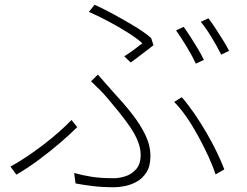

<svg xmlns="http://www.w3.org/2000/svg" viewBox="-20 -765 1040 808"><path d="M503 -528Q525 -542 546 -557.5Q567 -573 579 -583Q557 -603 518.5 -627.5Q480 -652 436.5 -675Q393 -698 354 -715L378 -745Q414 -729 459 -704.5Q504 -680 547 -654Q590 -628 616 -605L626 -575Q618 -568 606.5 -559.5Q595 -551 582 -541Q569 -531 556 -521Q543 -511 530 -502ZM292 -37Q328 -27 366 -21Q404 -15 460 -15Q481 -15 507 -23Q533 -31 552.5 -52.5Q572 -74 572 -113Q572 -141 560 -171Q548 -201 527 -231.5Q506 -262 481.5 -292.5Q457 -323 433 -351Q419 -368 400 -387Q381 -406 363 -423L392 -451Q407 -434 424.5 -414Q442 -394 458 -376Q500 -331 535 -286.5Q570 -242 591.5 -197.5Q613 -153 613 -109Q613 -66 596.5 -40Q580 -14 555.5 -0.5Q531 13 505.5 18Q480 23 462 23Q410 23 369.5 18Q329 13 298 7ZM887 -31Q876 -66 857 -107Q838 -148 815 -190.5Q792 -233 766 -271Q740 -309 713 -336L745 -356Q772 -325 799 -285.5Q826 -246 850 -204.5Q874 -163 893 -123.5Q912 -84 924 -52ZM305 -230Q275 -200 232.5 -163.5Q190 -127 142 -91.5Q94 -56 49 -30L24 -64Q54 -80 90 -104Q126 -128 162 -155.5Q198 -183 229 -210.5Q260 -238 281 -260ZM753 -652Q766 -634 781.5 -610Q797 -586 812 -561Q827 -536 838 -513L804 -497Q790 -528 765.5 -568.5Q741 -609 721 -637ZM857 -688Q871 -670 887 -645.5Q903 -621 918.5 -596Q934 -571 944 -551L911 -535Q894 -569 871 -607Q848 -645 825 -673Z"/></svg>

Font: Noto Sans SC ExtraLight
Style: Regular
Weight: 250
Designer: Ryoko NISHIZUKA 西塚涼子 (kana, bopomofo & ideographs); Paul D. Hunt (Latin, Greek & Cyrillic); Sandoll Communications 산돌커뮤니
Foundry: Adobe
Version: Version 2.004-H2;hotconv 1.0.118;makeotfexe 2.5.65603